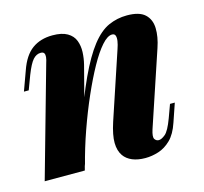

<svg xmlns="http://www.w3.org/2000/svg" viewBox="-85 -626 780 735"><g transform="rotate(-15 305.5 -259.0)"><path d="M168 0H9L131 -433Q136 -448 137 -458Q138 -468 134.5 -473.5Q131 -479 121 -479Q104 -479 90.5 -464Q77 -449 61 -408L40 -352H21L49 -429Q68 -484 101 -508Q134 -532 182 -532Q219 -532 240.5 -519.5Q262 -507 270 -486Q278 -465 277 -440.5Q276 -416 270 -392ZM196 -156Q236 -272 270 -345Q304 -418 336.5 -459.5Q369 -501 403.5 -516.5Q438 -532 477 -532Q526 -532 548 -511.5Q570 -491 571 -456.5Q572 -422 558 -381L459 -85Q450 -57 456 -48Q462 -39 472 -39Q483 -39 498 -51.5Q513 -64 530 -110L549 -162H568L543 -89Q529 -47 506.5 -25Q484 -3 457.5 5.5Q431 14 405 14Q375 14 353.5 5Q332 -4 320 -21Q306 -41 305.5 -72Q305 -103 321 -152L409 -416Q415 -433 417 -446.5Q419 -460 416 -468Q413 -476 403 -476Q385 -476 362 -450Q339 -424 314 -379Q289 -334 263 -275Q237 -216 213.5 -149.5Q190 -83 173 -16Z"/></g></svg>

Font: Playfair Display ExtraBold
Style: Italic
Weight: 800
Italic angle: -14°
Designer: Claus Eggers Sørensen
Foundry: Claus Eggers Sørensen
Version: Version 1.203